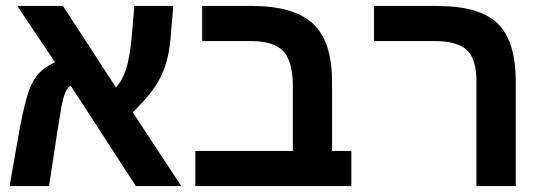

<svg xmlns="http://www.w3.org/2000/svg" viewBox="-20 -626 1840 646"><path d="M38.1 -606H191.9L370.1 -332Q392.6 -356.4 404.5 -394.3Q416.5 -432.1 422.9 -499L432.1 -606H563L553.2 -490.2Q548.3 -440.9 535.6 -403.3Q522.9 -365.7 500 -331.8Q477.1 -297.9 426.8 -248L589.8 0H437L217.8 -337.9Q206.1 -330.1 199.5 -314.5Q192.9 -298.8 186.5 -266.1Q180.2 -233.4 145 0H12.2L47.9 -202.1Q65.4 -290 78.6 -324.5Q91.8 -358.9 110.8 -379.4Q129.9 -399.9 165 -417Z M660.2 -487.8V-606H826.2Q968.8 -606 1033 -546.4Q1097.2 -486.8 1097.2 -351.1V-118.2H1162.1V0H637.2V-118.2H965.3V-334Q965.3 -419.4 933.3 -453.6Q901.4 -487.8 824.2 -487.8Z M1715.3 0H1583V-352.1Q1583 -427.7 1550.5 -457.8Q1518.1 -487.8 1441.4 -487.8H1238.3V-606H1449.2Q1593.3 -606 1654.3 -547.1Q1715.3 -488.3 1715.3 -351.1Z"/></svg>

Font: Liberation Mono
Style: Bold
Weight: 700
Monospace: yes
Designer: Steve Matteson
Foundry: Ascender Corporation
Version: Version 2.1.5